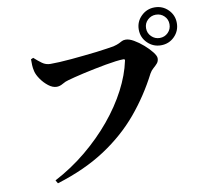

<svg xmlns="http://www.w3.org/2000/svg" viewBox="-94 -955 1189 1113"><g transform="rotate(-10 500.0 -398.5)"><path d="M147 36Q248 -17 335 -89Q422 -161 490 -243Q558 -325 602.5 -410.5Q647 -496 664 -577Q666 -582 663.5 -584.5Q661 -587 656 -587Q638 -587 610.5 -583.5Q583 -580 549.5 -574Q516 -568 482 -561Q448 -554 416.5 -547Q385 -540 360 -533.5Q335 -527 321 -523Q304 -519 285.5 -508Q267 -497 249 -497Q225 -497 200.5 -516Q176 -535 158 -561Q140 -587 135 -608Q130 -629 129.5 -645Q129 -661 129 -680L143 -686Q166 -665 187.5 -649.5Q209 -634 236 -634Q258 -634 290 -635.5Q322 -637 360 -640.5Q398 -644 436.5 -648Q475 -652 510 -656Q545 -660 572 -664.5Q599 -669 613 -671Q636 -677 647 -682.5Q658 -688 666.5 -692.5Q675 -697 689 -697Q709 -697 736 -681.5Q763 -666 790 -642.5Q817 -619 835 -596Q853 -573 853 -559Q853 -541 842.5 -529Q832 -517 819 -506Q806 -495 797 -479Q735 -358 649.5 -256Q564 -154 444 -75Q324 4 158 55ZM886 -629Q840 -629 807 -661.5Q774 -694 774 -741Q774 -787 807 -819.5Q840 -852 886 -852Q933 -852 965.5 -819.5Q998 -787 998 -741Q998 -694 965.5 -661.5Q933 -629 886 -629ZM886 -672Q915 -672 935 -692Q955 -712 955 -741Q955 -770 935 -789.5Q915 -809 886 -809Q858 -809 837.5 -789.5Q817 -770 817 -741Q817 -712 837.5 -692Q858 -672 886 -672Z"/></g></svg>

Font: Noto Serif TC ExtraBold
Style: Regular
Weight: 800
Designer: Ryoko NISHIZUKA 西塚涼子 (kana & ideographs); Frank Grießhammer (Latin, Greek & Cyrillic); Wenlong ZHANG 张文龙 (bopomofo); San
Foundry: Adobe
Version: Version 2.002-H1;hotconv 1.1.0;makeotfexe 2.6.0